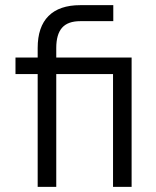

<svg xmlns="http://www.w3.org/2000/svg" viewBox="-20 -724 606 744"><path d="M490 0H418V-437H198V0H126V-437H40V-501H126V-538Q126 -620 168 -662Q210 -704 291 -704H419V-642H291Q243 -642 220.5 -616.5Q198 -591 198 -538V-501H490Z"/></svg>

Font: Stavian Regular
Style: Regular
Weight: 400
Version: Version 1.000; ttfautohint (v1.6)